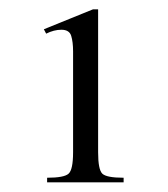

<svg xmlns="http://www.w3.org/2000/svg" viewBox="-20 -614 358 408"><path d="M242.7 -226.6H80.1V-236.3Q116.2 -236.3 125.7 -244.9Q135.3 -253.4 135.3 -290.5V-504.9Q135.3 -524.9 131.3 -537.8Q127.4 -550.8 110.4 -550.8Q94.7 -550.8 78.1 -542.5L73.2 -551.8L177.7 -594.2H188.5V-290.5Q188.5 -253.4 197.5 -244.9Q206.5 -236.3 242.7 -236.3Z"/></svg>

Font: Scheherazade New Rohingya
Style: Regular
Weight: 400
Designer: SIL International
Foundry: SIL International
Version: Version 3.000 ; LngRng